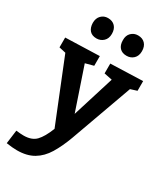

<svg xmlns="http://www.w3.org/2000/svg" viewBox="-249 -874 1052 1217"><g transform="rotate(30 277.0 -265.5)"><path d="M8 235 21 136Q54 140 76 140Q135 140 166 108Q197 76 225 5L43 -447L-6 -458V-530L243 -538V-467L183 -451L288 -141L383 -446L324 -458V-530L560 -538V-467L513 -452L351 -2Q323 74 289.5 129Q256 184 207 213Q158 242 86 242Q51 242 8 235ZM388 -624Q355 -624 337 -643.5Q319 -663 319 -698Q318 -733 338.5 -753Q359 -773 388 -773Q421 -773 440 -753Q459 -733 459 -698Q459 -663 438.5 -643.5Q418 -624 388 -624ZM168 -624Q135 -624 117.5 -643.5Q100 -663 99 -698Q99 -733 119 -753Q139 -773 168 -773Q201 -773 220 -753Q239 -733 239 -698Q239 -663 218 -643.5Q197 -624 168 -624Z"/></g></svg>

Font: Bitter
Style: Bold
Weight: 700
Designer: Sol Matas, and Bitter project Authors
Foundry: Sol Matas
Version: Version 2.001